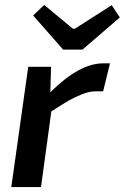

<svg xmlns="http://www.w3.org/2000/svg" viewBox="-20 -762 508 782"><path d="M237 -560 115 -699 160 -742 277 -645H285L435 -741L468 -691L316 -560ZM188 -490 185 -386Q303 -504 400 -504H428L400 -390H368Q344 -390 315 -378.5Q286 -367 262 -353.5Q238 -340 189 -308L147 0H26L95 -490Z"/></svg>

Font: Exo 2.0 Semi Bold
Style: Italic
Weight: 600
Italic angle: -8°
Designer: Natanael Gama
Version: Version 1.001;PS 001.001;hotconv 1.0.70;makeotf.lib2.5.58329